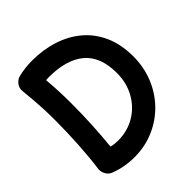

<svg xmlns="http://www.w3.org/2000/svg" viewBox="-210 -865 1063 1063"><g transform="rotate(-45 322.0 -333.0)"><path d="M104 -710.4Q154.8 -722.7 210.4 -722.7Q297.9 -722.7 373 -698.2Q448.2 -673.8 504.4 -626Q560.5 -578.1 592 -507.1Q623.5 -436 623.5 -342.3Q623.5 -259.3 594.2 -186.8Q564.9 -114.3 512 -59.6Q459 -4.9 387.7 26.1Q316.4 57.1 232.9 57.1Q156.2 57.1 86.4 30.3Q64.9 22 54 1.5Q43 -19 45.4 -38.6Q56.2 -118.7 61.8 -213.1Q67.4 -307.6 67.4 -396Q67.4 -443.8 65.9 -481.4Q64.5 -519 61.5 -556.4Q58.6 -593.8 53.7 -640.6Q50.8 -666.5 66.9 -686.3Q83 -706.1 104 -710.4ZM188.5 -590.8Q192.9 -542 194.8 -497.1Q196.8 -452.1 196.8 -396Q196.8 -317.9 192.6 -236.3Q188.5 -154.8 180.7 -78.6Q207.5 -72.3 232.9 -72.3Q307.6 -72.3 366.7 -107.4Q425.8 -142.6 460 -203.9Q494.1 -265.1 494.1 -342.3Q494.1 -470.2 421.4 -531.2Q348.6 -592.3 210.4 -592.3Q199.7 -592.3 188.5 -590.8Z"/></g></svg>

Font: Mikhak Bold
Style: Regular
Weight: 700
Designer: Amin Abedi
Version: Version 3.3